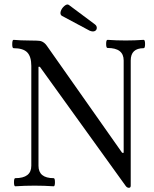

<svg xmlns="http://www.w3.org/2000/svg" viewBox="-20 -848 703 877"><path d="M389.2 -708 262.2 -775.9Q253.4 -782.2 257.3 -795.9Q261.2 -809.6 273.9 -820.6Q286.6 -831.5 294.9 -825.2L412.1 -737.8Q422.9 -730 422.1 -719.7Q421.4 -709.5 412.1 -705.8Q402.8 -702.1 389.2 -708ZM568.8 9.8Q559.6 9.8 553.2 0L162.1 -543H155.8V-90.8Q155.8 -34.2 225.1 -34.2Q231 -34.2 231 -15.6Q231 2.9 225.1 2.9Q181.6 0 138.2 0Q92.8 0 49.8 2.9Q43.9 2.9 43.9 -15.6Q43.9 -34.2 49.8 -34.2Q123 -34.2 123 -90.8V-546.9Q123 -589.4 104.5 -608.6Q85.9 -627.9 42 -627.9Q35.6 -627.9 35.9 -647Q36.1 -666 42 -666Q74.7 -663.1 108.9 -663.1Q155.8 -663.1 167 -660.2Q183.1 -654.8 193.8 -639.2L538.1 -149.9H544.9V-571.8Q544.9 -628.9 471.2 -628.9Q464.8 -628.9 464.8 -647.5Q464.8 -666 471.2 -666Q511.7 -663.1 554.2 -663.1Q595.7 -663.1 636.2 -666Q642.6 -666 642.6 -647Q642.6 -627.9 636.2 -627.9Q577.1 -627.9 577.1 -571.8V0Q577.1 9.8 568.8 9.8Z"/></svg>

Font: Junicode SmCond
Style: Regular
Weight: 400
Width: 4
Designer: Peter S. Baker
Version: Version 2.206